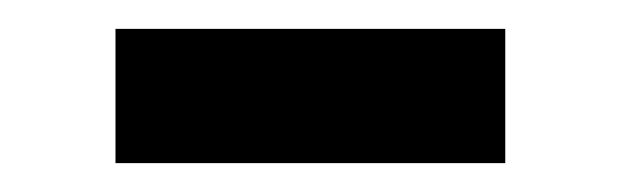

<svg xmlns="http://www.w3.org/2000/svg" viewBox="-20 -318 431 133"><path d="M60 -205V-298H330V-205Z"/></svg>

Font: Frank Ruhl Libre
Style: Bold
Weight: 700
Designer: Yanek Iontef
Foundry: Fontef
Version: Version 6.004